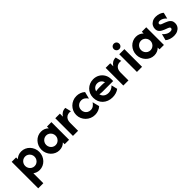

<svg xmlns="http://www.w3.org/2000/svg" viewBox="215 -1799 3201 3201"><g transform="rotate(-45 1816.0 -198.5)"><path d="M45.8 208.3V-416.7H150V-375.7Q174.3 -400 207.3 -413.9Q240.3 -427.8 279.9 -427.8Q323.4 -427.8 361.4 -410.8Q399.3 -393.8 427.8 -363.5Q456.2 -333.3 472.6 -293.4Q488.9 -253.5 488.9 -208.3Q488.9 -163.2 472.6 -123.3Q456.2 -83.3 427.8 -53.1Q399.3 -22.9 361.4 -5.9Q323.4 11.1 279.9 11.1Q246.5 11.1 218.1 1Q189.6 -9 166.7 -26.4V208.3ZM265.9 -95.1Q296.5 -95.1 321.6 -110.5Q346.7 -125.9 361.5 -151.5Q376.4 -177.1 376.4 -208.3Q376.4 -239.6 361.6 -265.2Q346.8 -290.8 321.8 -306.2Q296.8 -321.5 266.1 -321.5Q235.4 -321.5 210.3 -306.2Q185.2 -290.8 170.4 -265.2Q155.6 -239.6 155.6 -208.3Q155.6 -177.1 170.4 -151.5Q185.1 -125.9 210.2 -110.5Q235.2 -95.1 265.9 -95.1Z M747.2 11.1Q703.9 11.1 666.2 -5.9Q628.5 -22.9 600 -53.1Q571.5 -83.3 555.2 -123.3Q538.9 -163.2 538.9 -208.3Q538.9 -253.5 555.2 -293.4Q571.5 -333.3 600 -363.5Q628.5 -393.8 666.2 -410.8Q703.9 -427.8 747.2 -427.8Q787.5 -427.8 820.8 -413.5Q854.2 -399.3 877.8 -374.3V-416.7H981.9V0H877.8V-42.4Q854.2 -17.4 820.8 -3.1Q787.5 11.1 747.2 11.1ZM761.7 -95.1Q792.4 -95.1 817.5 -110.5Q842.5 -125.9 857.4 -151.5Q872.2 -177.1 872.2 -208.3Q872.2 -239.6 857.4 -265.2Q842.6 -290.8 817.6 -306.2Q792.6 -321.5 761.9 -321.5Q731.2 -321.5 706.2 -306.2Q681.1 -290.8 666.2 -265.2Q651.4 -239.6 651.4 -208.3Q651.4 -177.1 666.2 -151.5Q681 -125.9 706 -110.5Q731 -95.1 761.7 -95.1Z M1073.6 0V-416.7H1181.9V-345.1Q1203.5 -381.2 1236.5 -401Q1269.4 -420.8 1313.9 -420.8L1340.3 -313.9Q1333.3 -316 1325.7 -317Q1318.1 -318.1 1310.4 -318.1Q1275.7 -318.1 1249.7 -302.8Q1223.6 -287.5 1209 -258.7Q1194.4 -229.9 1194.4 -188.2V0Z M1583.3 13.9Q1536.8 13.9 1495.8 -3.5Q1454.9 -20.8 1424 -51.4Q1393.1 -81.9 1375.7 -122.2Q1358.3 -162.5 1358.3 -208.3Q1358.3 -254.2 1375.7 -294.4Q1393.1 -334.7 1424 -365.3Q1454.9 -395.8 1495.8 -413.2Q1536.8 -430.6 1583.3 -430.6Q1626.4 -430.6 1664.9 -416.3Q1703.5 -402.1 1733.3 -374.3L1702.1 -251.4Q1684.7 -279.9 1655.9 -301Q1627.1 -322.2 1588.2 -322.2Q1555.6 -322.2 1529.9 -306.9Q1504.2 -291.7 1489.6 -266Q1475 -240.3 1475 -208.3Q1475 -177.1 1489.6 -151Q1504.2 -125 1529.9 -109.7Q1555.6 -94.4 1588.2 -94.4Q1627.1 -94.4 1655.9 -115.6Q1684.7 -136.8 1702.1 -165.3L1733.3 -42.4Q1703.5 -14.6 1664.9 -0.3Q1626.4 13.9 1583.3 13.9Z M1997.9 13.9Q1945.1 13.9 1901.7 -2.8Q1858.3 -19.4 1826.7 -49.7Q1795.1 -79.9 1778.1 -121.5Q1761.1 -163.2 1761.1 -212.5Q1761.1 -259.7 1777.8 -299.7Q1794.4 -339.6 1824.3 -368.8Q1854.2 -397.9 1893.8 -414.2Q1933.3 -430.6 1979.2 -430.6Q2041 -430.6 2089.6 -402.4Q2138.2 -374.3 2166.3 -325.7Q2194.4 -277.1 2194.4 -215.3V-172.9H1940.3Q1922.9 -172.9 1906.9 -175Q1891 -177.1 1875 -179.9Q1880.6 -152.1 1897.2 -130.9Q1913.9 -109.7 1940.3 -97.9Q1966.7 -86.1 2000.7 -86.1Q2040.3 -86.1 2071.9 -102.1Q2103.5 -118.1 2123.6 -141.7L2150 -33.3Q2118.8 -9.7 2079.5 2.1Q2040.3 13.9 1997.9 13.9ZM1872.2 -252.8Q1888.9 -256.2 1905.9 -258.3Q1922.9 -260.4 1940.3 -260.4H2013.9Q2033.3 -260.4 2050.7 -259Q2068.1 -257.6 2083.3 -254.2Q2076.4 -279.2 2061.8 -297.2Q2047.2 -315.3 2026 -325Q2004.9 -334.7 1977.8 -334.7Q1952.1 -334.7 1930.9 -324.7Q1909.7 -314.6 1894.8 -296.5Q1879.9 -278.5 1872.2 -252.8Z M2261.1 0V-416.7H2369.4V-345.1Q2391 -381.2 2424 -401Q2456.9 -420.8 2501.4 -420.8L2527.8 -313.9Q2520.8 -316 2513.2 -317Q2505.6 -318.1 2497.9 -318.1Q2463.2 -318.1 2437.2 -302.8Q2411.1 -287.5 2396.5 -258.7Q2381.9 -229.9 2381.9 -188.2V0Z M2581.9 0V-416.7H2702.8V0ZM2642.4 -477.1Q2624.3 -477.1 2609.7 -485.8Q2595.1 -494.4 2586.5 -509.2Q2577.8 -523.9 2577.8 -541.7Q2577.8 -560.4 2586.5 -575Q2595.1 -589.6 2609.8 -597.9Q2624.6 -606.2 2642.4 -606.2Q2661.1 -606.2 2675.7 -597.9Q2690.3 -589.6 2698.6 -575.1Q2706.9 -560.7 2706.9 -541.7Q2706.9 -523.6 2698.6 -509Q2690.3 -494.4 2675.8 -485.8Q2661.4 -477.1 2642.4 -477.1Z M2983.3 11.1Q2940 11.1 2902.3 -5.9Q2864.6 -22.9 2836.1 -53.1Q2807.6 -83.3 2791.3 -123.3Q2775 -163.2 2775 -208.3Q2775 -253.5 2791.3 -293.4Q2807.6 -333.3 2836.1 -363.5Q2864.6 -393.8 2902.3 -410.8Q2940 -427.8 2983.3 -427.8Q3023.6 -427.8 3056.9 -413.5Q3090.3 -399.3 3113.9 -374.3V-416.7H3218.1V0H3113.9V-42.4Q3090.3 -17.4 3056.9 -3.1Q3023.6 11.1 2983.3 11.1ZM2997.8 -95.1Q3028.5 -95.1 3053.6 -110.5Q3078.7 -125.9 3093.5 -151.5Q3108.3 -177.1 3108.3 -208.3Q3108.3 -239.6 3093.5 -265.2Q3078.7 -290.8 3053.7 -306.2Q3028.7 -321.5 2998 -321.5Q2967.4 -321.5 2942.3 -306.2Q2917.2 -290.8 2902.3 -265.2Q2887.5 -239.6 2887.5 -208.3Q2887.5 -177.1 2902.3 -151.5Q2917.1 -125.9 2942.1 -110.5Q2967.1 -95.1 2997.8 -95.1Z M3446.5 13.9Q3404.2 13.9 3360.8 0Q3317.4 -13.9 3293.1 -37.5L3322.9 -151.4Q3343.1 -123.6 3378.8 -102.8Q3414.6 -81.9 3452.8 -81.9Q3478.5 -81.9 3489.9 -91.7Q3501.4 -101.4 3501.4 -115.3Q3501.4 -131.2 3489.6 -138.5Q3477.8 -145.8 3465.3 -150.7L3406.9 -172.9Q3387.5 -180.6 3362.5 -193.8Q3337.5 -206.9 3319.1 -231.2Q3300.7 -255.6 3300.7 -295.1Q3300.7 -331.2 3318.8 -361.8Q3336.8 -392.4 3371.2 -411.5Q3405.6 -430.6 3454.2 -430.6Q3499.3 -430.6 3538.5 -415.3Q3577.8 -400 3595.8 -381.2L3568.1 -271.5Q3552.1 -291.7 3532.3 -305.9Q3512.5 -320.1 3491.3 -327.4Q3470.1 -334.7 3450.7 -334.7Q3428.5 -334.7 3418.1 -325.7Q3407.6 -316.7 3407.6 -304.9Q3407.6 -295.8 3414.9 -287.2Q3422.2 -278.5 3439.6 -271.5L3493.8 -251.4Q3517.4 -243.1 3544.1 -229.2Q3570.8 -215.3 3589.6 -190.6Q3608.3 -166 3608.3 -122.9Q3608.3 -82.6 3587.8 -51.7Q3567.4 -20.8 3530.9 -3.5Q3494.4 13.9 3446.5 13.9Z"/></g></svg>

Font: Afacad Flux
Style: Regular
Weight: 400
Designer: Kristian Moeller
Foundry: Dicotype
Version: Version 1.100